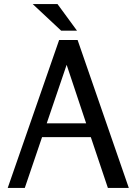

<svg xmlns="http://www.w3.org/2000/svg" viewBox="-20 -925 671 945"><path d="M263 -905H141L281 -774H359ZM362 -728H271L18 0H102L187 -250H427L511 0H614ZM308 -606 404 -318H210Z"/></svg>

Font: Rosario
Style: Regular
Weight: 400
Designer: Hector Gatti
Foundry: Omnibus Type
Version: Version 1.100